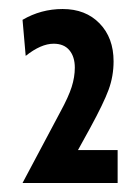

<svg xmlns="http://www.w3.org/2000/svg" viewBox="-20 -792 307 426"><path d="M241 -459V-386H30L114 -544Q132 -577 139 -599Q146 -621 146 -642Q146 -666 134 -680.5Q122 -695 99 -695Q71 -695 37 -668L30 -748Q71 -772 119 -772Q170 -772 201 -740Q232 -708 232 -656Q232 -623 221 -593Q210 -563 180 -508L153 -459Z"/></svg>

Font: Cabin Condensed Medium
Style: Regular
Weight: 500
Width: 3
Version: Version 2.001